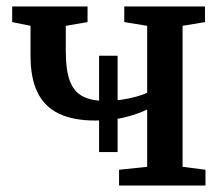

<svg xmlns="http://www.w3.org/2000/svg" viewBox="-20 -571 689 591"><path d="M346.5 0V-48.5L433 -57.5V-234Q407 -221 366.8 -210.5Q326.5 -200 273 -200Q205.5 -200 161.2 -221.2Q117 -242.5 95.5 -286.5Q74 -330.5 74 -398V-491.5L17.5 -503V-551H249.5V-503L182.5 -491.5V-412Q182.5 -356.5 194.5 -323.2Q206.5 -290 233.2 -275.2Q260 -260.5 304.5 -260.5Q330.5 -260.5 355.2 -264.2Q380 -268 400.5 -273.8Q421 -279.5 433 -285.5V-491.5L362.5 -503V-551H611V-503L542 -491.5V-57.5L612.5 -48.5V0ZM285 -103V-399.5H342V-103Z"/></svg>

Font: Merriweather 28pt Medium
Style: Regular
Weight: 500
Version: Version 2.100